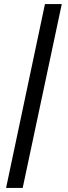

<svg xmlns="http://www.w3.org/2000/svg" viewBox="-20 -720 336 948"><path d="M10 208 202 -700H285L92 208Z"/></svg>

Font: Rosa Sans
Style: Italic
Weight: 400
Italic angle: -12°
Designer: Pentagram / MCKL
Foundry: Pentagram / MCKL
Version: Version 1.005;September 16, 2019;FontCreator 11.5.0.2425 64-